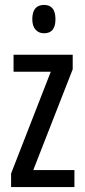

<svg xmlns="http://www.w3.org/2000/svg" viewBox="-20 -759 343 779"><path d="M282 0H25V-55L186 -468H35V-537H275V-478L115 -69H282ZM159 -739Q205 -739 205 -681Q205 -624 159 -624Q137 -624 124 -639Q111 -654 111 -681Q111 -739 159 -739Z"/></svg>

Font: Noto Sans Bengali ExtraCondensed
Style: Regular
Weight: 400
Width: 2
Designer: Jelle Bosma - Monotype Design Team
Foundry: Monotype Imaging Inc.
Version: Version 2.003; ttfautohint (v1.8.4.7-5d5b)